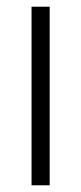

<svg xmlns="http://www.w3.org/2000/svg" viewBox="-20 -552 242 572"><path d="M128 0V-532H74V0Z"/></svg>

Font: Noto Sans Gujarati Condensed Light
Style: Regular
Weight: 300
Width: 3
Designer: Jelle Bosma - Monotype Design Team, Universal Thirst
Foundry: Monotype Imaging Inc.
Version: Version 2.106